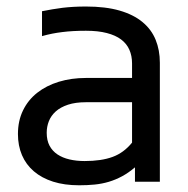

<svg xmlns="http://www.w3.org/2000/svg" viewBox="-20 -549 569 580"><path d="M387.7 -43.5Q368.2 -26.9 348.6 -16.4Q329.1 -5.9 308.6 0.2Q288.1 6.3 266.1 8.5Q244.1 10.7 219.2 10.7Q174.8 10.7 140.4 -0.2Q106 -11.2 82.3 -31.5Q58.6 -51.8 46.4 -80.3Q34.2 -108.9 34.2 -144Q34.2 -184.1 49.6 -215.6Q64.9 -247.1 92.5 -268.8Q120.1 -290.5 157.7 -302Q195.3 -313.5 239.7 -313.5H378.9V-357.4Q378.9 -380.4 370.8 -398.7Q362.8 -417 345.9 -429.7Q329.1 -442.4 302.7 -449.2Q276.4 -456.1 239.7 -456.1Q218.8 -456.1 201.2 -455.1Q183.6 -454.1 168 -452.1Q152.3 -450.2 137.5 -447.3Q122.6 -444.3 106.9 -439.9V-515.1Q122.6 -518.1 137.7 -520.8Q152.8 -523.4 168.7 -525.4Q184.6 -527.3 201.9 -528.3Q219.2 -529.3 239.7 -529.3Q298.8 -529.3 341.1 -517.1Q383.3 -504.9 410.4 -482.4Q437.5 -460 450.2 -428.7Q462.9 -397.5 462.9 -359.4V0H387.7ZM378.9 -240.2H239.7Q208 -240.2 185.3 -232.7Q162.6 -225.1 148.4 -212.4Q134.3 -199.7 127.7 -183.1Q121.1 -166.5 121.1 -147.9Q121.1 -125 129.6 -108.9Q138.2 -92.8 153.6 -82.5Q168.9 -72.3 189.9 -67.4Q210.9 -62.5 235.8 -62.5Q286.1 -62.5 320.1 -75Q354 -87.4 378.9 -118.2Z"/></svg>

Font: Arian AMU
Style: Regular
Weight: 400
Designer: Ruben Hakobyan (Tarumian)
Foundry: Ruben Hakobyan (Tarumian)
Version: Version 4.003